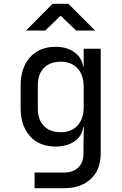

<svg xmlns="http://www.w3.org/2000/svg" viewBox="-20 -805 640 1005"><path d="M161 180V98H316Q363 98 390 71.5Q417 45 417 0V-50L419 -140H416Q408 -91 369 -64.5Q330 -38 271 -38Q186 -38 137 -92Q88 -146 88 -240V-356Q88 -450 137 -505Q186 -560 271 -560Q330 -560 369 -532Q408 -504 416 -455H418V-550H507V0Q507 83 455.5 131.5Q404 180 315 180ZM298 -113Q354 -113 386 -148Q418 -183 418 -245V-350Q418 -412 386 -447Q354 -482 298 -482Q241 -482 209.5 -449Q178 -416 178 -360V-235Q178 -179 209.5 -146Q241 -113 298 -113ZM116 -645 255 -785H338L478 -645H379L297 -723L217 -645Z"/></svg>

Font: JetBrainsMonoNL NFM
Style: Regular
Weight: 400
Monospace: yes
Designer: Philipp Nurullin, Konstantin Bulenkov
Foundry: JetBrains
Version: Version 2.304; ttfautohint (v1.8.4.7-5d5b);Nerd Fonts 3.3.0